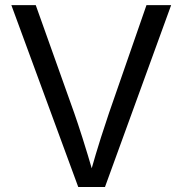

<svg xmlns="http://www.w3.org/2000/svg" viewBox="-20 -748 730 768"><path d="M293 0 25.4 -727.5H123L276.9 -295.9Q290 -258.8 309.8 -196.8Q329.6 -134.8 356 -43.9H337.9Q364.3 -137.2 383.8 -198Q403.3 -258.8 416 -295.9L565.9 -727.5H664.6L399.9 0Z"/></svg>

Font: Inter Variable LoSnoCo
Style: Regular
Weight: 400
Designer: Rasmus Andersson
Foundry: rsms
Version: Version 4.000;git-a52131595; featfreeze: case,dlig,ss01,ss02